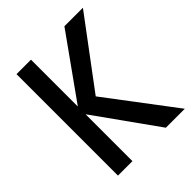

<svg xmlns="http://www.w3.org/2000/svg" viewBox="-192 -795 910 910"><g transform="rotate(-45 263.5 -340.0)"><path d="M70 0V-680H167V-366L391 -680H515L261 -340L518 0H391L167 -314V0Z"/></g></svg>

Font: Teachers Medium
Style: Regular
Weight: 500
Designer: Alfredo Marco Pradil, Chank Diesel
Version: Version 1.001